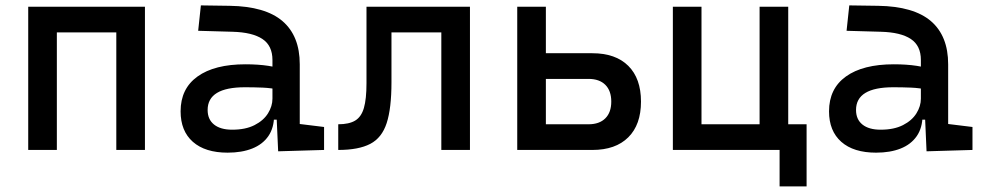

<svg xmlns="http://www.w3.org/2000/svg" viewBox="-20 -542 3556 694"><path d="M400.4 0V-517.6H503.9V0ZM82 0V-517.6H185.5V0ZM112.3 -424.8V-517.6H488.8V-424.8Z M985.4 4.9 978.5 -148.4 964.8 -191.4V-325.2Q964.8 -377 928.5 -401.1Q892.1 -425.3 820.3 -427.2L696.3 -430.7L706.1 -522.5L810.5 -521Q939 -519 1001.2 -465.6Q1063.5 -412.1 1063.5 -309.6V-93.8L1151.4 -83V0ZM802.7 9.8Q721.7 9.8 677.2 -29.3Q632.8 -68.4 632.8 -139.6Q632.8 -221.7 694.1 -265.6Q755.4 -309.6 867.2 -309.6Q913.6 -309.6 950 -304Q986.3 -298.3 1014.6 -287.1L993.2 -216.8Q960.4 -224.1 929.2 -225.3Q897.9 -226.6 865.2 -226.6Q730.5 -226.6 730.5 -144.5Q730.5 -110.4 753.7 -91.8Q776.9 -73.2 819.3 -73.2Q867.7 -73.2 900.1 -89.8Q932.6 -106.4 948.7 -132.3Q964.8 -158.2 964.8 -185.5V-242.2L995.1 -109.4H954.1L970.7 -125Q970.7 -80.1 950 -50Q929.2 -20 891.6 -5.1Q854 9.8 802.7 9.8Z M1202.6 0V-92.8Q1241.7 -92.8 1263.9 -106.2Q1286.1 -119.6 1295.4 -151.9Q1304.7 -184.1 1304.7 -241.2V-517.6H1395V-244.6Q1395 -150.4 1377.7 -97.2Q1360.4 -43.9 1318.4 -22Q1276.4 0 1202.6 0ZM1575.2 0V-517.6H1678.7V0ZM1330.1 -424.8V-517.6H1660.6V-424.8Z M1946.3 0V-92.8H2107.4Q2146.5 -92.8 2168 -114.3Q2189.5 -135.7 2189.5 -174.8Q2189.5 -213.9 2168 -235.4Q2146.5 -256.8 2107.4 -256.8H1936.5V-349.6H2121.1Q2205.1 -349.6 2251 -304Q2296.9 -258.3 2296.9 -174.8Q2296.9 -91.3 2251 -45.7Q2205.1 0 2121.1 0ZM1849.6 0V-517.6H1953.1V0Z M2725.6 0V-517.6H2829.1V0ZM2442.4 0V-92.8H2869.6V0ZM2412.1 0V-517.6H2515.6V0ZM2797.9 131.8V-92.8H2895.5V131.8Z M3329.1 4.9 3322.3 -148.4 3308.6 -191.4V-325.2Q3308.6 -377 3272.2 -401.1Q3235.8 -425.3 3164.1 -427.2L3040 -430.7L3049.8 -522.5L3154.3 -521Q3282.7 -519 3345 -465.6Q3407.2 -412.1 3407.2 -309.6V-93.8L3495.1 -83V0ZM3146.5 9.8Q3065.4 9.8 3021 -29.3Q2976.6 -68.4 2976.6 -139.6Q2976.6 -221.7 3037.8 -265.6Q3099.1 -309.6 3210.9 -309.6Q3257.3 -309.6 3293.7 -304Q3330.1 -298.3 3358.4 -287.1L3336.9 -216.8Q3304.2 -224.1 3272.9 -225.3Q3241.7 -226.6 3209 -226.6Q3074.2 -226.6 3074.2 -144.5Q3074.2 -110.4 3097.4 -91.8Q3120.6 -73.2 3163.1 -73.2Q3211.4 -73.2 3243.9 -89.8Q3276.4 -106.4 3292.5 -132.3Q3308.6 -158.2 3308.6 -185.5V-242.2L3338.9 -109.4H3297.9L3314.5 -125Q3314.5 -80.1 3293.7 -50Q3272.9 -20 3235.4 -5.1Q3197.8 9.8 3146.5 9.8Z"/></svg>

Font: Cascadia Code
Style: Regular
Weight: 400
Designer: Aaron Bell
Foundry: Saja Typeworks
Version: Version 2404.023